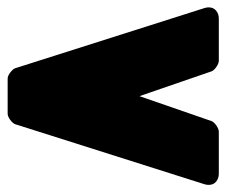

<svg xmlns="http://www.w3.org/2000/svg" viewBox="-20 -613 623 527"><path d="M580.6 -136.2Q580.6 -123.5 573.2 -114.5Q565.9 -105.5 552.7 -105.5Q549.8 -105.5 546.9 -106Q543.9 -106.4 541 -107.4L22 -272Q18.6 -272.9 14.9 -276.4Q11.2 -279.8 8.1 -283.9Q4.9 -288.1 2.9 -292.7Q1 -297.4 1 -300.8V-397Q1 -400.9 2.9 -405.3Q4.9 -409.7 8.1 -413.8Q11.2 -418 14.9 -421.4Q18.6 -424.8 22 -425.8L541 -590.8Q543.9 -591.8 546.9 -592.3Q549.8 -592.8 552.7 -592.8Q565.9 -592.8 573.2 -583.7Q580.6 -574.7 580.6 -562V-445.8Q580.6 -442.4 578.6 -437.7Q576.7 -433.1 573.7 -429Q570.8 -424.8 567.1 -421.4Q563.5 -418 560.1 -417L362.8 -349.1L560.1 -280.8Q563.5 -279.8 567.1 -276.4Q570.8 -272.9 573.7 -268.8Q576.7 -264.6 578.6 -260Q580.6 -255.4 580.6 -252Z"/></svg>

Font: Akaash Gobhi Moti
Style: Regular
Weight: 400
Designer: Kulbir Singh Thind, MD
Foundry: Punjab Online
Version: Version 1.200